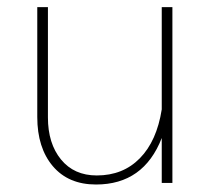

<svg xmlns="http://www.w3.org/2000/svg" viewBox="-20 -503 595 528"><path d="M82.5 -181.2V-483.4H111.8V-180.2Q111.8 -108.4 147.7 -64.5Q183.6 -20.5 246.1 -20.5Q318.4 -20.5 364.7 -67.9Q411.1 -115.2 424.8 -202.1V-483.4H454.1V0H424.8V-123.5Q375 4.4 244.1 4.4Q168 4.4 125.2 -46.1Q82.5 -96.7 82.5 -181.2Z"/></svg>

Font: Estedad-FD Thin
Style: Regular
Weight: 100
Designer: Amin Abedi
Version: Version 7.3